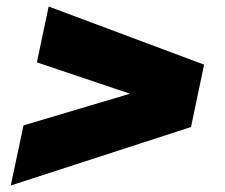

<svg xmlns="http://www.w3.org/2000/svg" viewBox="-20 -599 690 588"><path d="M52 -215 378 -312 93 -408 129 -579 605 -401 565 -210 13 -31Z"/></svg>

Font: Azeret Mono Black
Style: Italic
Weight: 900
Italic angle: -12°
Designer: Martin Vácha
Foundry: Displaay
Version: Version 1.000; Glyphs 3.0.3, build 3074